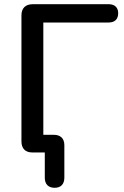

<svg xmlns="http://www.w3.org/2000/svg" viewBox="-20 -725 590 913"><path d="M240 168C269 168 286 151 286 120V-35C286 -67 267 -84 236 -84H186V-618H497C526 -618 542 -634 542 -662C542 -689 526 -705 497 -705H136C101 -705 82 -686 82 -652V-53C82 -18 101 0 134 0H193V120C193 151 210 168 240 168Z"/></svg>

Font: Nunito SemiBold
Style: Regular
Weight: 600
Designer: Vernon Adams
Foundry: Vernon Adams
Version: Version 3.602